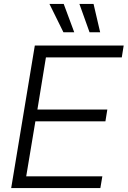

<svg xmlns="http://www.w3.org/2000/svg" viewBox="-20 -960 651 980"><path d="M37.1 0 157.7 -727.5H611.3L601.6 -667H214.4L170.9 -400.9H527.8L518.1 -340.8H160.6L113.8 -60.1H502.4L492.2 0ZM437 -795.4 385.3 -939.9H457.5L491.2 -795.4ZM303.7 -795.4 232.4 -939.9H305.2L358.9 -795.4Z"/></svg>

Font: Inter 28pt Light
Style: Italic
Weight: 300
Italic angle: -9.3988°
Designer: Rasmus Andersson
Foundry: rsms
Version: Version 4.001;git-66647c0bb